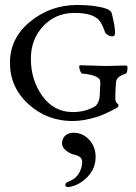

<svg xmlns="http://www.w3.org/2000/svg" viewBox="-20 -474 547 771"><path d="M272 -24Q322 -24 360 -46Q381 -60 381 -102Q381 -108 382 -122.5Q383 -137 382.5 -145Q382 -153 379 -157Q370 -167 348.5 -172.5Q327 -178 312 -178Q303 -178 298 -204Q298 -212 301 -212Q322 -212 354 -210.5Q386 -209 405 -209Q421 -209 446 -210Q471 -211 483 -211Q492 -211 492 -205Q492 -181 485 -178Q448 -167 446 -145Q443 -117 443 -74Q443 -71 447 -63Q448 -61 452 -57.5Q456 -54 456 -52Q456 -44 446 -39Q395 -12 367 -4Q315 12 271 12Q169 12 94.5 -55.5Q20 -123 20 -222Q20 -321 101.5 -387.5Q183 -454 290 -454Q361 -454 404 -440Q426 -433 429 -420Q442 -368 442 -342Q442 -328 431 -328Q421 -328 412 -334Q403 -340 401 -347Q390 -378 378 -393Q351 -423 275 -422Q202 -421 153 -368.5Q104 -316 104 -238Q104 -152 150.5 -88Q197 -24 272 -24ZM278 147Q260 143 244.5 130Q229 117 229 102Q229 83 241.5 71Q254 59 275 59Q312 59 338 87Q364 115 364 156Q364 201 333 234.5Q302 268 262 276Q244 280 242.5 270Q241 260 256 255Q283 245 296.5 222.5Q310 200 310 176Q310 154 278 147Z"/></svg>

Font: EB Garamond 12 All SC
Style: AllSC
Weight: 400
Version: Version 0.016 ; ttfautohint (v0.97) -l 8 -r 50 -G 200 -x 0 -